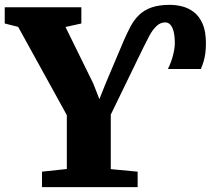

<svg xmlns="http://www.w3.org/2000/svg" viewBox="-42 -773 897 793"><path d="M131.5 0V-64L234 -75V-297.5L33 -662L-22.5 -676V-743H294V-676L228.5 -661.5L343.5 -427.5L368.5 -363.5L394 -427.5L468 -602.5Q482.5 -636 497.2 -663.8Q512 -691.5 532.8 -711.5Q553.5 -731.5 584 -742.2Q614.5 -753 660.5 -753Q684.5 -753 710.5 -746.5Q736.5 -740 758.8 -723Q781 -706 794.8 -674.8Q808.5 -643.5 808.5 -595Q808.5 -571 806 -552.8Q803.5 -534.5 799 -519.2Q794.5 -504 787.5 -488H651.5Q666 -517.5 673 -546Q680 -574.5 680 -593.5Q680 -625 674.8 -644Q669.5 -663 660.8 -671.8Q652 -680.5 640.5 -680.5Q620 -680.5 604 -665Q588 -649.5 575.2 -625.8Q562.5 -602 551 -578.5L415.5 -299.5V-74.5L526.5 -64V0Z"/></svg>

Font: Merriweather 24pt Black
Style: Regular
Weight: 900
Designer: Eben Sorkin
Foundry: Eben Sorkin
Version: Version 2.100